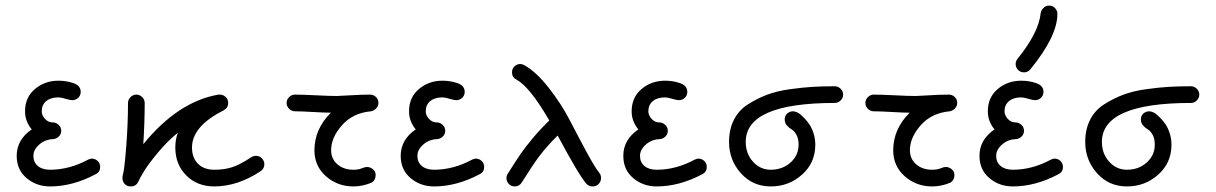

<svg xmlns="http://www.w3.org/2000/svg" viewBox="-20 -670 4370 690"><path d="M310 -100Q322 -100 331 -91.5Q340 -83 340 -70Q340 -52 324 -44Q241 0 160 0Q111 0 75.5 -30Q40 -60 40 -110Q40 -168 94 -205Q70 -234 70 -270Q70 -320 105.5 -350Q141 -380 190 -380Q219 -380 244.5 -371Q270 -362 270 -340Q270 -327 261 -318.5Q252 -310 240 -310Q232 -310 215.5 -315Q199 -320 190 -320Q162 -320 146 -306.5Q130 -293 130 -270Q130 -256 141.5 -243Q153 -230 170 -230Q181 -230 190.5 -221.5Q200 -213 200 -200Q200 -188 191.5 -179.5Q183 -171 171 -170Q142 -169 121 -150.5Q100 -132 100 -110Q100 -87 116 -73.5Q132 -60 160 -60Q229 -60 296 -96Q304 -100 310 -100Z M900 -110Q912 -110 921 -101Q930 -92 930 -80Q930 -64 917 -55Q834 0 750 0Q689 0 649.5 -39.5Q610 -79 610 -140Q610 -168 619 -193Q581 -162 547 -121Q513 -80 497.5 -54.5Q482 -29 478 -19Q470 0 450 0Q436 0 428 -9Q420 -18 420 -30Q420 -36 421 -39Q427 -58 433.5 -141.5Q440 -225 440 -300Q440 -312 449 -321Q458 -330 470 -330Q482 -330 491 -321Q500 -312 500 -300Q500 -230 495 -152Q620 -305 765 -330H770Q782 -330 791 -321.5Q800 -313 800 -300Q800 -282 783 -273Q670 -216 670 -140Q670 -103 691.5 -81.5Q713 -60 750 -60Q786 -60 814 -69Q842 -78 883 -105Q891 -110 900 -110Z M1299 -70Q1310 -70 1320 -62Q1330 -54 1330 -41Q1330 -22 1314 -13Q1282 0 1250 0Q1193 0 1151.5 -36.5Q1110 -73 1110 -130Q1110 -206 1169 -265Q1149 -265 1106 -267.5Q1063 -270 1040 -270Q1028 -270 1019 -279Q1010 -288 1010 -300Q1010 -312 1019 -321Q1028 -330 1040 -330Q1066 -330 1116 -327.5Q1166 -325 1190 -325Q1200 -325 1239 -327.5Q1278 -330 1310 -330Q1322 -330 1331 -321.5Q1340 -313 1340 -300Q1340 -289 1332 -280.5Q1324 -272 1313 -270Q1248 -264 1209 -220Q1170 -176 1170 -130Q1170 -99 1192.5 -79.5Q1215 -60 1250 -60Q1268 -60 1280 -65Q1292 -70 1299 -70Z M1690 -100Q1702 -100 1711 -91.5Q1720 -83 1720 -70Q1720 -52 1704 -44Q1621 0 1540 0Q1491 0 1455.5 -30Q1420 -60 1420 -110Q1420 -168 1474 -205Q1450 -234 1450 -270Q1450 -320 1485.5 -350Q1521 -380 1570 -380Q1599 -380 1624.5 -371Q1650 -362 1650 -340Q1650 -327 1641 -318.5Q1632 -310 1620 -310Q1612 -310 1595.5 -315Q1579 -320 1570 -320Q1542 -320 1526 -306.5Q1510 -293 1510 -270Q1510 -256 1521.5 -243Q1533 -230 1550 -230Q1561 -230 1570.5 -221.5Q1580 -213 1580 -200Q1580 -188 1571.5 -179.5Q1563 -171 1551 -170Q1522 -169 1501 -150.5Q1480 -132 1480 -110Q1480 -87 1496 -73.5Q1512 -60 1540 -60Q1609 -60 1676 -96Q1684 -100 1690 -100Z M2110 0Q2096 0 2087 -10Q2060 -41 1984 -183Q1943 -142 1918 -108.5Q1893 -75 1855 -14Q1846 0 1830 0Q1817 0 1808.5 -9Q1800 -18 1800 -30Q1800 -38 1805 -46Q1834 -92 1850 -115.5Q1866 -139 1893 -171.5Q1920 -204 1954 -237Q1884 -358 1836 -384Q1820 -392 1820 -410Q1820 -423 1829 -431.5Q1838 -440 1850 -440Q1856 -440 1864 -436Q1907 -412 1952 -354.5Q1997 -297 2026.5 -240Q2056 -183 2087 -125.5Q2118 -68 2133 -50Q2140 -42 2140 -30Q2140 -18 2131.5 -9Q2123 0 2110 0Z M2490 -100Q2502 -100 2511 -91.5Q2520 -83 2520 -70Q2520 -52 2504 -44Q2421 0 2340 0Q2291 0 2255.5 -30Q2220 -60 2220 -110Q2220 -168 2274 -205Q2250 -234 2250 -270Q2250 -320 2285.5 -350Q2321 -380 2370 -380Q2399 -380 2424.5 -371Q2450 -362 2450 -340Q2450 -327 2441 -318.5Q2432 -310 2420 -310Q2412 -310 2395.5 -315Q2379 -320 2370 -320Q2342 -320 2326 -306.5Q2310 -293 2310 -270Q2310 -256 2321.5 -243Q2333 -230 2350 -230Q2361 -230 2370.5 -221.5Q2380 -213 2380 -200Q2380 -188 2371.5 -179.5Q2363 -171 2351 -170Q2322 -169 2301 -150.5Q2280 -132 2280 -110Q2280 -87 2296 -73.5Q2312 -60 2340 -60Q2409 -60 2476 -96Q2484 -100 2490 -100Z M2830 -270Q2837 -270 2845 -266Q2848 -265 2853.5 -261Q2859 -257 2869.5 -246.5Q2880 -236 2888.5 -223.5Q2897 -211 2903.5 -191.5Q2910 -172 2910 -150Q2910 -85 2862.5 -42.5Q2815 0 2750 0Q2685 0 2642.5 -47.5Q2600 -95 2600 -160Q2600 -205 2617.5 -239.5Q2635 -274 2668 -295Q2701 -316 2736.5 -329.5Q2772 -343 2819.5 -349.5Q2867 -356 2902 -358Q2937 -360 2980 -360Q2992 -360 3001 -351Q3010 -342 3010 -330Q3010 -318 3001 -309Q2992 -300 2980 -300Q2660 -300 2660 -160Q2660 -118 2686 -89Q2712 -60 2750 -60Q2792 -60 2821 -86Q2850 -112 2850 -150Q2850 -172 2842 -186Q2834 -200 2825 -205Q2816 -210 2808 -219Q2800 -228 2800 -241Q2800 -254 2809 -262Q2818 -270 2830 -270Z M3379 -70Q3390 -70 3400 -62Q3410 -54 3410 -41Q3410 -22 3394 -13Q3362 0 3330 0Q3273 0 3231.5 -36.5Q3190 -73 3190 -130Q3190 -206 3249 -265Q3229 -265 3186 -267.5Q3143 -270 3120 -270Q3108 -270 3099 -279Q3090 -288 3090 -300Q3090 -312 3099 -321Q3108 -330 3120 -330Q3146 -330 3196 -327.5Q3246 -325 3270 -325Q3280 -325 3319 -327.5Q3358 -330 3390 -330Q3402 -330 3411 -321.5Q3420 -313 3420 -300Q3420 -289 3412 -280.5Q3404 -272 3393 -270Q3328 -264 3289 -220Q3250 -176 3250 -130Q3250 -99 3272.5 -79.5Q3295 -60 3330 -60Q3348 -60 3360 -65Q3372 -70 3379 -70Z M3770 -100Q3782 -100 3791 -91.5Q3800 -83 3800 -70Q3800 -52 3784 -44Q3701 0 3620 0Q3571 0 3535.5 -30Q3500 -60 3500 -110Q3500 -168 3554 -205Q3530 -234 3530 -270Q3530 -320 3565.5 -350Q3601 -380 3650 -380Q3679 -380 3704.5 -371Q3730 -362 3730 -340Q3730 -327 3721 -318.5Q3712 -310 3700 -310Q3692 -310 3675.5 -315Q3659 -320 3650 -320Q3622 -320 3606 -306.5Q3590 -293 3590 -270Q3590 -256 3601.5 -243Q3613 -230 3630 -230Q3641 -230 3650.5 -221.5Q3660 -213 3660 -200Q3660 -188 3651.5 -179.5Q3643 -171 3631 -170Q3602 -169 3581 -150.5Q3560 -132 3560 -110Q3560 -87 3576 -73.5Q3592 -60 3620 -60Q3689 -60 3756 -96Q3764 -100 3770 -100ZM3750 -650Q3763 -650 3771.5 -641Q3780 -632 3780 -620Q3780 -540 3683 -421Q3674 -410 3660 -410Q3647 -410 3638.5 -419Q3630 -428 3630 -440Q3630 -450 3637 -459Q3713 -553 3720 -623Q3722 -634 3730.5 -642Q3739 -650 3750 -650Z M4110 -270Q4117 -270 4125 -266Q4128 -265 4133.5 -261Q4139 -257 4149.5 -246.5Q4160 -236 4168.5 -223.5Q4177 -211 4183.5 -191.5Q4190 -172 4190 -150Q4190 -85 4142.5 -42.5Q4095 0 4030 0Q3965 0 3922.5 -47.5Q3880 -95 3880 -160Q3880 -205 3897.5 -239.5Q3915 -274 3948 -295Q3981 -316 4016.5 -329.5Q4052 -343 4099.5 -349.5Q4147 -356 4182 -358Q4217 -360 4260 -360Q4272 -360 4281 -351Q4290 -342 4290 -330Q4290 -318 4281 -309Q4272 -300 4260 -300Q3940 -300 3940 -160Q3940 -118 3966 -89Q3992 -60 4030 -60Q4072 -60 4101 -86Q4130 -112 4130 -150Q4130 -172 4122 -186Q4114 -200 4105 -205Q4096 -210 4088 -219Q4080 -228 4080 -241Q4080 -254 4089 -262Q4098 -270 4110 -270Z"/></svg>

Font: Pecita
Style: Book
Weight: 400
Width: 7
Version: Version 4.3